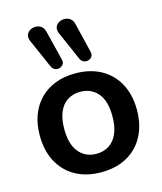

<svg xmlns="http://www.w3.org/2000/svg" viewBox="-116 -860 808 955"><g transform="rotate(-15 288.0 -382.0)"><path d="M288 10Q212 10 156 -21Q100 -52 69 -109.5Q38 -167 38 -245Q38 -304 55.5 -350.5Q73 -397 106 -430.5Q139 -464 185 -481.5Q231 -499 288 -499Q364 -499 420 -468Q476 -437 507 -380Q538 -323 538 -245Q538 -186 520.5 -139Q503 -92 470 -58.5Q437 -25 391 -7.5Q345 10 288 10ZM288 -85Q325 -85 353 -103Q381 -121 396.5 -156.5Q412 -192 412 -245Q412 -325 378 -364.5Q344 -404 288 -404Q251 -404 223 -386.5Q195 -369 179.5 -333.5Q164 -298 164 -245Q164 -166 198 -125.5Q232 -85 288 -85ZM327 -564 262 -712Q254 -731 259 -745Q264 -759 277 -766.5Q290 -774 306 -774Q322 -774 335 -765Q348 -756 353 -736L390 -583Q394 -568 387 -558Q380 -548 368 -544.5Q356 -541 344.5 -546Q333 -551 327 -564ZM179 -564 114 -712Q106 -731 111 -745Q116 -759 129 -766.5Q142 -774 157.5 -774Q173 -774 186 -765Q199 -756 204 -736L242 -583Q246 -568 239 -558Q232 -548 220 -544.5Q208 -541 196.5 -546Q185 -551 179 -564Z"/></g></svg>

Font: Nunito ExtraLight
Style: Regular
Weight: 200
Designer: Vernon Adams
Foundry: Vernon Adams
Version: Version 3.602